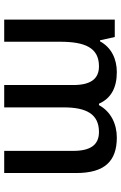

<svg xmlns="http://www.w3.org/2000/svg" viewBox="153 -742 589 936"><g transform="rotate(90 448.0 -274.5)"><path d="M651 -549C586 -549 525 -521 493 -462H486C460 -521 408 -549 332 -549C269 -549 212 -523 182 -467H177L161 -539H76V0H184V-272C184 -394 213 -462 304 -462C366 -462 395 -420 395 -337V0H504V-290C504 -401 537 -462 624 -462C687 -462 716 -420 716 -337V0H824V-351C824 -490 766 -549 651 -549Z"/></g></svg>

Font: Noto Sans Thai Medium
Style: Regular
Weight: 500
Designer: Monotype Design Team
Foundry: Monotype Imaging Inc.
Version: Version 1.901